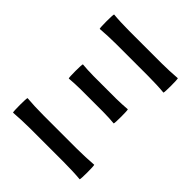

<svg xmlns="http://www.w3.org/2000/svg" viewBox="-203 -878 1018 1018"><g transform="rotate(45 306.5 -368.5)"><path d="M307 -99H182C139 -99 88 -101 57 -104C53 -99 53 0 57 5C98 2 139 0 182 0H307H432C475 0 526 2 557 5C561 0 561 -99 557 -104C516 -101 475 -99 432 -99H307ZM306 -434H222C194 -434 159 -436 138 -438C134 -434 134 -336 138 -332C166 -334 194 -336 222 -336H306H391C419 -336 454 -334 475 -332C479 -336 479 -434 475 -438C447 -436 419 -434 391 -434H306ZM307 -737H187C146 -737 97 -739 68 -742C64 -737 64 -639 68 -634C107 -637 146 -639 187 -639H307H427C468 -639 517 -637 546 -634C550 -639 550 -737 546 -742C507 -739 468 -737 427 -737H307Z"/></g></svg>

Font: GenSekiGothic2 TW M
Style: Regular
Weight: 500
Version: Version 2.100;PS 2.1;hotconv 16.6.51;makeotf.lib2.5.65220 DE